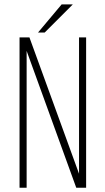

<svg xmlns="http://www.w3.org/2000/svg" viewBox="-20 -874 490 894"><path d="M157 -722.5 267 -853.5H319L188 -722.5ZM348 -700H381V0H335L104 -637V0H71V-700H117L348 -65Z"/></svg>

Font: League Mono Condensed Thin
Style: Regular
Weight: 100
Width: 1
Designer: Tyler Finck
Foundry: The League of Moveable Type / Tyler Finck
Version: Version 2.210